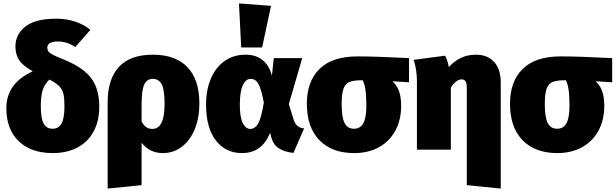

<svg xmlns="http://www.w3.org/2000/svg" viewBox="-20 -873 3591 1120"><path d="M559 -251Q559 -166 525.5 -105Q492 -44 431 -12Q370 20 288 20Q161 20 89 -49.5Q17 -119 17 -242Q17 -387 171 -457Q110 -492 90 -524.5Q70 -557 70 -602Q70 -673 128.5 -718.5Q187 -764 308 -764Q370 -764 421.5 -746Q473 -728 507 -699L420 -599Q369 -631 319 -631Q256 -631 256 -596Q256 -583 261.5 -574Q267 -565 285.5 -555Q304 -545 344 -529Q459 -484 509 -421Q559 -358 559 -251ZM356 -252Q356 -300 350 -325.5Q344 -351 325.5 -370Q307 -389 268 -409Q237 -378 227.5 -342.5Q218 -307 218 -252Q218 -183 234.5 -152.5Q251 -122 287 -122Q322 -122 339 -152.5Q356 -183 356 -252Z M1143 -269Q1143 -186 1116.5 -120.5Q1090 -55 1041.5 -17.5Q993 20 930 20Q893 20 862.5 6Q832 -8 806 -40V207L608 227V-277Q608 -411 673.5 -482.5Q739 -554 872 -554Q1003 -554 1073 -481.5Q1143 -409 1143 -269ZM940 -266Q940 -352 922.5 -382.5Q905 -413 872 -413Q836 -413 821 -379Q806 -345 806 -263V-164Q819 -140 834 -130.5Q849 -121 869 -121Q940 -121 940 -266Z M1566 -430 1577 -534H1743L1665 -266L1692 -178Q1700 -151 1715 -138.5Q1730 -126 1754 -124L1692 19Q1637 13 1605 -9Q1573 -31 1562 -74L1556 -98Q1529 -36 1489 -8Q1449 20 1391 20Q1296 20 1239 -54Q1182 -128 1182 -263Q1182 -348 1210 -414Q1238 -480 1290 -517Q1342 -554 1412 -554Q1475 -554 1514 -520.5Q1553 -487 1566 -430ZM1379 -263Q1379 -188 1396.5 -154.5Q1414 -121 1439 -121Q1469 -121 1487 -154.5Q1505 -188 1519 -275Q1504 -354 1487.5 -383.5Q1471 -413 1442 -413Q1414 -413 1396.5 -376Q1379 -339 1379 -263ZM1374 -853 1561 -839 1509 -596H1387Z M2366 -393 2270 -399Q2296 -374 2308 -340Q2320 -306 2320 -256Q2320 -174 2286.5 -111.5Q2253 -49 2191 -14.5Q2129 20 2045 20Q1917 20 1843.5 -55Q1770 -130 1770 -268Q1770 -398 1844 -471Q1918 -544 2066 -544Q2172 -544 2366 -534ZM2117 -256Q2117 -317 2111.5 -352Q2106 -387 2095 -405Q2045 -405 2020 -395.5Q1995 -386 1984 -356.5Q1973 -327 1973 -267Q1973 -189 1990 -155.5Q2007 -122 2045 -122Q2082 -122 2099.5 -154.5Q2117 -187 2117 -256Z M2901 -391V227L2703 207V-358Q2703 -388 2695.5 -399Q2688 -410 2673 -410Q2641 -410 2610 -362V0H2412V-397Q2412 -468 2393 -524L2576 -548Q2589 -528 2598 -482Q2634 -520 2672 -537Q2710 -554 2757 -554Q2824 -554 2862.5 -511.5Q2901 -469 2901 -391Z M3551 -393 3455 -399Q3481 -374 3493 -340Q3505 -306 3505 -256Q3505 -174 3471.5 -111.5Q3438 -49 3376 -14.5Q3314 20 3230 20Q3102 20 3028.5 -55Q2955 -130 2955 -268Q2955 -398 3029 -471Q3103 -544 3251 -544Q3357 -544 3551 -534ZM3302 -256Q3302 -317 3296.5 -352Q3291 -387 3280 -405Q3230 -405 3205 -395.5Q3180 -386 3169 -356.5Q3158 -327 3158 -267Q3158 -189 3175 -155.5Q3192 -122 3230 -122Q3267 -122 3284.5 -154.5Q3302 -187 3302 -256Z"/></svg>

Font: Fira Sans Black
Style: Regular
Weight: 900
Designer: Carrois Corporate & Edenspiekermann AG
Foundry: Carrois Corporate GbR & Edenspiekermann AG
Version: Version 4.203